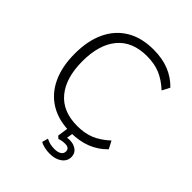

<svg xmlns="http://www.w3.org/2000/svg" viewBox="-248 -851 1179 1179"><g transform="rotate(45 342.0 -261.0)"><path d="M390 8Q286 8 213.5 -35.5Q141 -79 103 -160Q65 -241 65 -353Q65 -465 103 -545.5Q141 -626 213.5 -669.5Q286 -713 390 -713Q466 -713 525 -689.5Q584 -666 628 -620L602 -570Q553 -615 504 -635.5Q455 -656 390 -656Q263 -656 197 -576.5Q131 -497 131 -353Q131 -209 197 -129Q263 -49 390 -49Q455 -49 504 -69.5Q553 -90 602 -135L628 -85Q584 -39 524.5 -15.5Q465 8 390 8ZM391 191Q366 191 344.5 186Q323 181 307 172L318 133Q337 142 353 146Q369 150 392 150Q419 150 435.5 139.5Q452 129 452 110Q452 80 414 80Q403 80 392 81.5Q381 83 365 89L349 75L363 -20H408L395 55L374 51Q386 48 397.5 46Q409 44 419 44Q453 44 476.5 61.5Q500 79 500 111Q500 146 469.5 168.5Q439 191 391 191Z"/></g></svg>

Font: Mulish ExtraLight Light
Style: Regular
Weight: 300
Version: Version 3.603